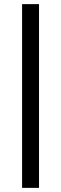

<svg xmlns="http://www.w3.org/2000/svg" viewBox="-20 -774 296 930"><path d="M87 -754H169V136H87Z"/></svg>

Font: Roboto Serif 28pt Condensed Medium
Style: Regular
Weight: 500
Width: 3
Designer: Greg Gazdowicz
Foundry: Commercial Type
Version: Version 1.008